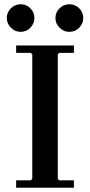

<svg xmlns="http://www.w3.org/2000/svg" viewBox="-20 -884 424 904"><path d="M56 0V-35H125L132 -42V-628L125 -635H56V-670H328V-635H259L252 -628V-42L259 -35H328V0ZM77 -734Q51 -734 31.5 -753.5Q12 -773 12 -799Q12 -826 31.5 -845Q51 -864 77 -864Q104 -864 123 -845Q142 -826 142 -799Q142 -773 123 -753.5Q104 -734 77 -734ZM306 -734Q280 -734 260.5 -753.5Q241 -773 241 -799Q241 -826 260.5 -845Q280 -864 306 -864Q334 -864 353 -845Q372 -826 372 -799Q372 -773 353 -753.5Q334 -734 306 -734Z"/></svg>

Font: Brygada 1918 SemiBold
Style: Regular
Weight: 600
Designer: Mateusz Machalski | Borys Kosmynka | Przemek Hoffer
Foundry: NIEPODLEGLA 2018
Version: Version 3.006